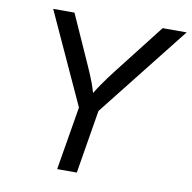

<svg xmlns="http://www.w3.org/2000/svg" viewBox="-81 -809 888 889"><g transform="rotate(10 363.0 -364.0)"><path d="M245.1 0 294.9 -298.3 98.1 -727.5H198.2L303.2 -492.7Q320.8 -453.6 334 -418Q347.2 -382.3 358.9 -331.1H321.8Q350.6 -383.3 375.7 -419.4Q400.9 -455.6 429.7 -492.7L612.8 -727.5H725.6L386.7 -298.3L337.4 0Z"/></g></svg>

Font: Inter 17pt
Style: Italic
Weight: 400
Italic angle: -9.3988°
Version: Version 4.001;git-66647c0bb